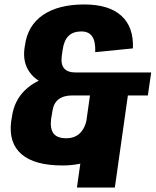

<svg xmlns="http://www.w3.org/2000/svg" viewBox="-20 -731 698 861"><path d="M260 11Q135 11 76.5 -39.5Q18 -90 30 -186L34 -210Q44 -279 91 -325.5Q138 -372 216 -390L208 -345Q143 -364 112 -408.5Q81 -453 90 -516L92 -528Q104 -617 173 -664Q242 -711 358 -711Q468 -711 524 -660.5Q580 -610 576 -514L407 -497Q409 -545 393.5 -567.5Q378 -590 345 -590Q308 -590 287.5 -570Q267 -550 261 -508L257 -480Q252 -443 267.5 -424.5Q283 -406 319 -406H658L643 -303H304Q265 -303 242.5 -285.5Q220 -268 215 -232L209 -196Q204 -153 220.5 -132Q237 -111 277 -111Q303 -111 322 -121.5Q341 -132 353.5 -153Q366 -174 370 -204H534Q525 -137 489 -89Q453 -41 395 -15Q337 11 260 11ZM561 -356 495 110H325L391 -356Z"/></svg>

Font: Pathway Extreme Condensed ExtraBold
Style: Italic
Weight: 800
Width: 3
Italic angle: -8°
Version: Version 1.001;gftools[0.9.26]